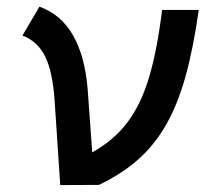

<svg xmlns="http://www.w3.org/2000/svg" viewBox="-20 -547 626 568"><path d="M272.5 0 158.2 0.5 141.6 -249Q135.7 -335.4 113.5 -380.1Q91.3 -424.8 46.4 -441.9L96.7 -527.3Q160.6 -504.4 196 -442.6Q231.4 -380.9 239.3 -283.2L252.9 -96.2Q317.4 -132.3 357.7 -186Q397.9 -239.7 421.6 -320.3Q445.3 -400.9 459.5 -517.6H567.9Q552.2 -405.3 529.1 -321.8Q505.9 -238.3 471.4 -178Q437 -117.7 388.2 -74.7Q339.4 -31.7 272.5 0Z"/></svg>

Font: Cascadia Mono
Style: Italic
Weight: 400
Italic angle: -10°
Monospace: yes
Designer: Aaron Bell
Foundry: Saja Typeworks
Version: Version 2404.023; ttfautohint (v1.8.4)